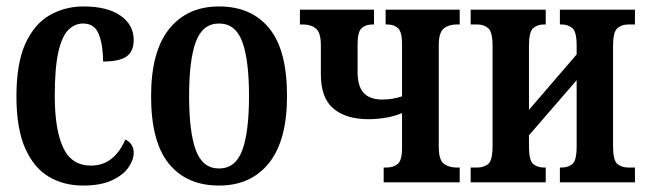

<svg xmlns="http://www.w3.org/2000/svg" viewBox="-20 -566 2005 596"><path d="M238 10Q178 10 131.5 -17.5Q85 -45 58 -106Q31 -167 31 -267Q31 -370 59 -431Q87 -492 134.5 -519Q182 -546 239 -546Q313 -546 354 -517.5Q395 -489 395 -442Q395 -406 372.5 -390.5Q350 -375 300 -375Q300 -425 287 -459Q274 -493 238 -493Q212 -493 192 -473Q172 -453 161 -404Q150 -355 150 -268Q150 -164 176 -108Q202 -52 262 -52Q300 -52 326.5 -73.5Q353 -95 369 -133Q395 -120 395 -92Q395 -70 379 -46.5Q363 -23 328 -6.5Q293 10 238 10Z M660 10Q560 10 504.5 -57.5Q449 -125 449 -268Q449 -406 505 -476Q561 -546 660 -546Q760 -546 815.5 -478.5Q871 -411 871 -268Q871 -130 815 -60Q759 10 660 10ZM660 -43Q711 -43 732 -99.5Q753 -156 753 -268Q753 -380 732 -436.5Q711 -493 660 -493Q609 -493 588 -436.5Q567 -380 567 -268Q567 -156 588 -99.5Q609 -43 660 -43Z M1171 0V-46H1180Q1201 -46 1214.5 -57Q1228 -68 1228 -107V-215Q1204 -205 1177 -200.5Q1150 -196 1124 -196Q1054 -196 1015 -229Q976 -262 976 -335V-426Q976 -465 960.5 -477.5Q945 -490 921 -490H911V-536H1141V-490H1136Q1115 -490 1102.5 -478.5Q1090 -467 1090 -429V-343Q1090 -298 1109 -277.5Q1128 -257 1167 -257Q1182 -257 1198 -259.5Q1214 -262 1228 -267V-429Q1228 -467 1215.5 -478.5Q1203 -490 1182 -490H1177V-536H1407V-490H1397Q1373 -490 1357.5 -477.5Q1342 -465 1342 -426V-110Q1342 -70 1357.5 -58Q1373 -46 1397 -46H1407V0Z M1441 0V-46H1462Q1482 -46 1495.5 -57Q1509 -68 1509 -113V-423Q1509 -467 1495.5 -478.5Q1482 -490 1462 -490H1441V-536H1674V-490H1668Q1649 -490 1635.5 -479Q1622 -468 1622 -424V-225L1770 -397V-424Q1770 -468 1756.5 -479Q1743 -490 1724 -490H1718V-536H1951V-490H1930Q1910 -490 1896.5 -478.5Q1883 -467 1883 -423V-113Q1883 -68 1896.5 -57Q1910 -46 1930 -46H1951V0H1718V-46H1724Q1743 -46 1756.5 -56.5Q1770 -67 1770 -112V-317L1622 -146V-112Q1622 -67 1635.5 -56.5Q1649 -46 1668 -46H1674V0Z"/></svg>

Font: Noto Serif ExtraCondensed SemiBold
Style: Regular
Weight: 600
Width: 2
Designer: Monotype Design Team
Foundry: Monotype Imaging Inc.
Version: Version 2.015; ttfautohint (v1.8.4.7-5d5b)